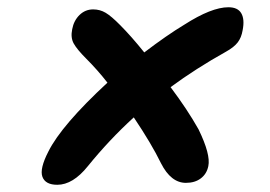

<svg xmlns="http://www.w3.org/2000/svg" viewBox="-20 -579 740 527"><path d="M137.2 -71.8Q104.5 -71.8 96.4 -93.8Q88.4 -115.7 112.8 -163.1Q148.9 -235.4 274.9 -352.1Q248 -386.7 215.8 -418.9Q191.4 -443.4 182.4 -459.5Q173.3 -475.6 178.2 -499Q182.6 -522.5 198.2 -537.8Q213.9 -553.2 235.8 -553.2Q254.4 -553.2 270 -543.9Q285.6 -534.7 310.1 -509.8Q340.3 -479.5 376 -435.1Q438 -482.4 485.8 -511.2Q560.5 -559.1 606.9 -559.1Q632.8 -559.1 642.3 -542.5Q651.9 -525.9 646 -496.1Q642.6 -475.6 632.3 -462.4Q622.1 -449.2 600.1 -437Q517.1 -390.6 448.2 -339.8Q494.1 -278.8 524.9 -224.1Q558.6 -154.8 551.8 -123Q547.4 -101.6 531.2 -89.4Q515.1 -77.1 490.2 -77.1Q449.2 -77.1 421.9 -130.9Q396 -184.1 347.2 -256.8Q279.8 -195.3 221.2 -123Q180.2 -71.8 137.2 -71.8Z"/></svg>

Font: Shantell Sans Normal
Style: Italic
Weight: 600
Italic angle: -11.31°
Designer: Stephen Nixon, Anya Danilova, Shantell Martin
Foundry: Arrow Type
Version: Version 1.006;[559af2be0]